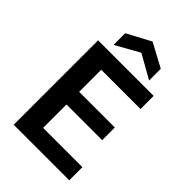

<svg xmlns="http://www.w3.org/2000/svg" viewBox="-267 -1023 1126 1126"><g transform="rotate(45 295.5 -460.5)"><path d="M74 0V-700H535V-591H209V-408H505V-303H209V-109H535V0ZM157 -745V-842L305 -921L452 -842V-745L305 -828Z"/></g></svg>

Font: DM Sans 9pt
Style: Bold
Weight: 700
Version: Version 4.004;gftools[0.9.30]